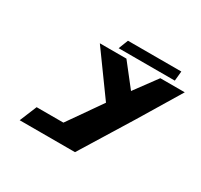

<svg xmlns="http://www.w3.org/2000/svg" viewBox="-128 -765 977 932"><g transform="rotate(30 360.0 -299.5)"><path d="M341.5 -598 320.2 -544H635.2L640.5 -598ZM229.4 -519 399.5 -284 268.8 -97H118.8L79.2 -1H201.2H389.2L566.1 -288L705.4 -519H568.4L476.3 -394L378.4 -519Z"/></g></svg>

Font: Hussar Milosc
Style: Obl
Weight: 700
Foundry: Cannot Into Space Fonts
Version: Version 1.02